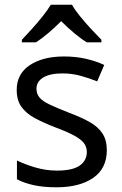

<svg xmlns="http://www.w3.org/2000/svg" viewBox="-20 -786 519 816"><path d="M434 -148Q434 -70 376 -30Q318 10 220 10Q164 10 123.5 1Q83 -8 52 -24V-104Q84 -88 129.5 -74.5Q175 -61 222 -61Q289 -61 319 -82.5Q349 -104 349 -140Q349 -160 338 -176Q327 -192 298.5 -208Q270 -224 217 -244Q165 -264 128 -284Q91 -304 71 -332Q51 -360 51 -404Q51 -472 106.5 -509Q162 -546 252 -546Q301 -546 343.5 -536.5Q386 -527 423 -510L393 -440Q359 -454 322 -464Q285 -474 246 -474Q192 -474 163.5 -456.5Q135 -439 135 -409Q135 -387 148 -371.5Q161 -356 191.5 -341.5Q222 -327 273 -307Q324 -288 360 -268Q396 -248 415 -219.5Q434 -191 434 -148ZM286 -766Q298 -744 320.5 -716.5Q343 -689 367.5 -662.5Q392 -636 411 -617V-606H349Q323 -622 295 -645.5Q267 -669 240 -696Q213 -669 186 -646Q159 -623 133 -606H73V-617Q92 -637 115.5 -663Q139 -689 161 -716.5Q183 -744 196 -766Z"/></svg>

Font: Noto IKEA Latin
Style: Regular
Weight: 400
Designer: Monotype Design Team
Foundry: Monotype Imaging Inc.
Version: Version 1.0